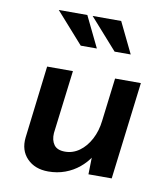

<svg xmlns="http://www.w3.org/2000/svg" viewBox="-79 -737 718 821"><g transform="rotate(10 280.5 -326.0)"><path d="M185 18Q127 18 93 -17Q59 -52 65 -108L103 -423H215L181 -148Q179 -117 193 -97.5Q207 -78 241 -78Q275 -78 303.5 -98.5Q332 -119 351 -155Q370 -191 375 -236L398 -423H510L458 0H357L359 -94L363 -79Q346 -52 319 -29.5Q292 -7 258 5.5Q224 18 185 18ZM234 -670 299 -536H229L110 -670ZM381 -670 446 -536H376L257 -670Z"/></g></svg>

Font: Josefin Sans Thin SemiBold
Style: Italic
Weight: 600
Italic angle: -7°
Version: Version 2.000